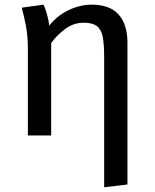

<svg xmlns="http://www.w3.org/2000/svg" viewBox="-20 -573 655 812"><path d="M367.2 -553.3Q445.1 -553.3 482.1 -511Q519 -468.7 519 -393.3V207.2L420.5 219V-332.8Q420.5 -384.1 414.6 -415.9Q408.7 -447.7 390.3 -462.3Q371.8 -476.9 333.3 -476.9Q290.8 -476.9 254.6 -449.7Q218.5 -422.6 196.4 -390.8V0H97.9V-367.7Q97.9 -420 89.5 -464.4Q81 -508.7 71.8 -540.5L163.6 -553.3Q171.3 -539.5 178.7 -512.3Q186.2 -485.1 188.2 -464.6Q223.1 -508.2 271.3 -530.8Q319.5 -553.3 367.2 -553.3Z"/></svg>

Font: Fira Code Retina
Style: Regular
Weight: 450
Monospace: yes
Designer: Carrois Corporate, Edenspiekermann AG, Nikita Prokopov
Foundry: Carrois Corporate, Edenspiekermann AG, Nikita Prokopov
Version: Version 6.002